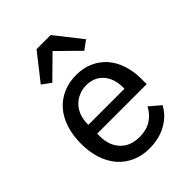

<svg xmlns="http://www.w3.org/2000/svg" viewBox="-224 -880 1001 1001"><g transform="rotate(-45 276.0 -379.5)"><path d="M280 12Q226 12 182.5 -7.5Q139 -27 108.5 -62Q78 -97 61.5 -147Q45 -197 45 -259Q45 -320 61.5 -370.5Q78 -421 108.5 -456Q139 -491 182.5 -510.5Q226 -530 280 -530Q334 -530 376.5 -510.5Q419 -491 448 -457Q477 -423 492 -376Q507 -329 507 -275V-236H142V-215Q142 -150 180 -108.5Q218 -67 288 -67Q337 -67 372 -89Q407 -111 428 -151L488 -100Q461 -49 407 -18.5Q353 12 280 12ZM280 -455Q250 -455 224.5 -444Q199 -433 180.5 -413.5Q162 -394 152 -367Q142 -340 142 -308V-301H408V-311Q408 -376 373.5 -415.5Q339 -455 280 -455ZM334 -771 449 -625 400 -589 282 -705 164 -589 115 -625 230 -771Z"/></g></svg>

Font: IBM Plex Sans Devanagari Text
Style: Regular
Weight: 450
Designer: Mike Abbink, Paul van der Laan, Pieter van Rosmalen, Erin McLaughlin
Foundry: Bold Monday
Version: Version 1.1